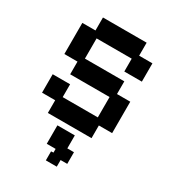

<svg xmlns="http://www.w3.org/2000/svg" viewBox="-211 -753 1019 1127"><g transform="rotate(30 298.5 -189.0)"><path d="M150 11V-75H61V-200H179V-113H417V-251H150V-337H61V-548H150V-636H446V-548H536V-424H417V-511H179V-374H446V-288H536V-75H446V11ZM279 258V197L295 196V171H235V46H353V134H398V213H353V258Z"/></g></svg>

Font: Pixelify Sans SemiBold
Style: Regular
Weight: 600
Designer: Stefie Justprince
Foundry: Typecalism Foundryline
Version: Version 1.000